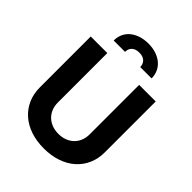

<svg xmlns="http://www.w3.org/2000/svg" viewBox="-266 -1106 1260 1260"><g transform="rotate(45 364.5 -475.5)"><path d="M63.2 -255V-727.3H217V-268.1Q217 -236.9 227.5 -210.6Q237.9 -184.3 257.3 -165.3Q276.6 -146.3 304 -135.7Q331.3 -125 364.7 -125Q398.4 -125 425.6 -135.7Q452.8 -146.3 472.1 -165.3Q491.5 -184.3 502 -210.6Q512.4 -236.9 512.4 -268.1V-727.3H666.2V-255Q666.2 -195.3 644.5 -146.5Q622.9 -97.7 583.3 -62.7Q543.7 -27.7 488.1 -8.7Q432.5 10.3 364.7 10.3Q296.5 10.3 240.9 -8.7Q185.4 -27.7 146 -62.7Q106.5 -97.7 84.9 -146.5Q63.2 -195.3 63.2 -255ZM364 -962.4Q404.5 -962.4 437 -951.3Q469.5 -940.3 492.4 -920.8Q515.3 -901.3 527.7 -874.3Q540.1 -847.3 540.1 -815H434.7Q434.7 -827.4 430.6 -838.8Q426.5 -850.1 418 -859Q409.4 -867.9 396.1 -873Q382.8 -878.2 364 -878.2Q344.8 -878.2 331.3 -872.9Q317.8 -867.5 309.5 -858.8Q301.1 -850.1 297.4 -838.8Q293.7 -827.4 293.7 -815H188.2Q188.2 -847.3 200.3 -874.3Q212.4 -901.3 235.3 -920.8Q258.2 -940.3 290.8 -951.3Q323.5 -962.4 364 -962.4Z"/></g></svg>

Font: Cannonade
Style: Bold
Weight: 700
Designer: Rasmus Andersson
Foundry: rsms
Version: Version 3.012;git-f93a4a705